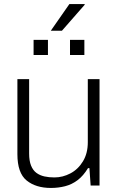

<svg xmlns="http://www.w3.org/2000/svg" viewBox="-20 -917 584 949"><path d="M232 12Q157 12 111.5 -25Q66 -62 66 -155V-526H124V-158Q124 -122 133.5 -98.5Q143 -75 160 -62.5Q177 -50 199.5 -45Q222 -40 249 -40Q290 -40 328 -60Q366 -80 390 -119.5Q414 -159 414 -214V-526H472V0H428L422 -86H415Q392 -48 363.5 -26.5Q335 -5 301.5 3.5Q268 12 232 12ZM146 -645V-720H217V-645ZM326 -645V-720H397V-645ZM231 -765 323 -897H398L399 -894L286 -765Z"/></svg>

Font: Archivo SemiBold ExtraLight
Style: Regular
Weight: 250
Version: Version 2.001